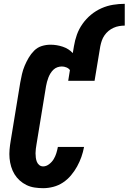

<svg xmlns="http://www.w3.org/2000/svg" viewBox="-20 -977 673 1005"><path d="M206 8Q183 8 160.5 4.5Q138 1 118.5 -8.5Q99 -18 83 -32.5Q67 -47 56 -65Q45 -83 38.5 -104.5Q32 -126 30 -148.5Q28 -171 30 -194Q32 -217 36 -240L86 -545Q90 -567 95 -589Q100 -611 109 -632.5Q118 -654 130 -674.5Q142 -695 159 -712Q176 -729 198.5 -736Q221 -743 244 -743Q277 -743 308.5 -732.5Q340 -722 361 -699L367 -735Q372 -766 382.5 -795.5Q393 -825 412 -852Q431 -879 456.5 -900Q482 -921 511.5 -934Q541 -947 572 -952Q603 -957 633 -957V-843Q619 -843 604 -840.5Q589 -838 574.5 -831.5Q560 -825 548 -815Q536 -805 527 -792Q518 -779 513 -764.5Q508 -750 505 -735L475 -554H337L346 -610Q340 -619 328 -624Q316 -629 304 -629Q292 -629 280.5 -625Q269 -621 260 -612.5Q251 -604 244.5 -593.5Q238 -583 233.5 -571.5Q229 -560 226 -548.5Q223 -537 221 -526L171 -221Q169 -209 167.5 -197.5Q166 -186 166 -174.5Q166 -163 167.5 -151.5Q169 -140 173 -130Q177 -120 185.5 -113Q194 -106 206 -106Q222 -106 237 -117.5Q252 -129 261 -144Q270 -159 275 -175.5Q280 -192 283 -208H420Q415 -181 406 -155.5Q397 -130 383.5 -105.5Q370 -81 351.5 -59Q333 -37 309.5 -21.5Q286 -6 259 1Q232 8 206 8Z"/></svg>

Font: Iosevka Curly Slab HvObl
Style: Regular
Weight: 900
Italic angle: -9°
Monospace: yes
Designer: Belleve Invis
Foundry: Belleve Invis
Version: Version 11.1.0; ttfautohint (v1.8.3)